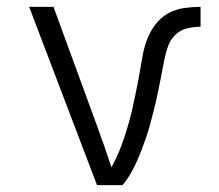

<svg xmlns="http://www.w3.org/2000/svg" viewBox="-20 -540 640 560"><path d="M263 0 65 -520H136L263 -173Q274 -143 284.5 -113Q295 -83 305 -52Q317 -73 326.5 -96Q336 -119 343.5 -142Q351 -165 357.5 -188.5Q364 -212 369 -236Q374 -260 379 -284Q384 -308 388 -332Q392 -356 396.5 -380.5Q401 -405 410 -427.5Q419 -450 434 -469.5Q449 -489 470.5 -501Q492 -513 516.5 -516.5Q541 -520 565 -520V-462Q546 -462 526.5 -457.5Q507 -453 492.5 -439.5Q478 -426 471 -407.5Q464 -389 460 -369.5Q456 -350 452.5 -330.5Q449 -311 445 -292Q441 -273 437 -254Q433 -235 428 -216Q423 -197 418 -178Q413 -159 406.5 -140Q400 -121 393 -103Q386 -85 378 -67Q370 -49 360 -32Q350 -15 337 0Z"/></svg>

Font: Iosevka Aile Custom Light
Style: Regular
Weight: 300
Designer: Belleve Invis
Foundry: Belleve Invis
Version: Version 17.0.2; ttfautohint (v1.8.3)